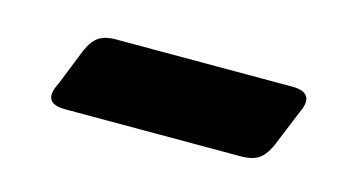

<svg xmlns="http://www.w3.org/2000/svg" viewBox="-32 -396 449 250"><g transform="rotate(15 193.0 -270.5)"><path d="M340 -323Q372.5 -323 357.5 -292.5L337 -242.5Q330 -228 321.5 -223Q313 -218 299.5 -218H62Q29.5 -218 45 -248L65 -298Q71.5 -312.5 80 -317.8Q88.5 -323 101.5 -323Z"/></g></svg>

Font: Fraunces 9pt S000
Style: Bold Italic
Weight: 700
Italic angle: -16°
Version: Version 1.000; ttfautohint (v1.8.3)